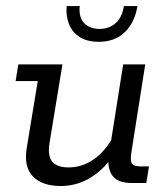

<svg xmlns="http://www.w3.org/2000/svg" viewBox="-20 -612 558 642"><path d="M183 10Q121.8 10 90.4 -21.7Q58.9 -53.4 69.5 -118.1L106.3 -341H32.3L41.2 -396.7H188.8L145.6 -134Q138.5 -90 155 -71.1Q171.5 -52.2 209.4 -52.2Q253.8 -52.2 292.3 -78.4Q330.7 -104.6 359.2 -155.9L348.4 -122L391.9 -396.7H465.6L419.3 -102.5Q415.3 -78.2 420.1 -66.9Q424.9 -55.6 450 -55.6H478.1L469.2 0H422Q373.2 0 355.5 -25.1Q337.8 -50.2 343.8 -92.1L346.2 -109.3L359 -92.7Q325.8 -43.3 280.6 -16.7Q235.4 10 183 10ZM310.3 -472.2Q271.6 -472.2 246.7 -487.9Q221.8 -503.7 210.8 -531.1Q199.9 -558.6 202.9 -591.7H246.4Q243 -553.5 261.7 -534.4Q280.4 -515.3 313.2 -515.3Q345 -515.3 366.7 -534.7Q388.5 -554.1 394.3 -591.7H439.5Q430.8 -537.1 397.5 -504.6Q364.1 -472.2 310.3 -472.2Z"/></svg>

Font: Rokkitt SemiBold
Style: Italic
Weight: 600
Italic angle: -9°
Designer: Vernon Adams
Foundry: Vernon Adams
Version: Version 3.103